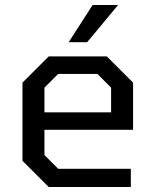

<svg xmlns="http://www.w3.org/2000/svg" viewBox="-20 -749 623 769"><path d="M255 -580 351 -729H453L329 -580ZM175 0 70 -105V-418L175 -523H408L513 -418V-229H158V-128L213 -73H504V0ZM158 -299H425V-398L370 -453H213L158 -398Z"/></svg>

Font: Tomorrow
Style: Regular
Weight: 400
Designer: Tony de Marco, Monica Rizzolli
Foundry: Just in Type
Version: Version 2.002